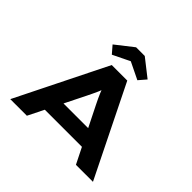

<svg xmlns="http://www.w3.org/2000/svg" viewBox="-208 -1160 1402 1402"><g transform="rotate(45 493.0 -458.5)"><path d="M66.2 0 413.9 -700H574.4L920.1 0H744.3L536.8 -415.4Q526.1 -437.3 516.8 -456.7Q507.5 -476.1 499.9 -494.7Q492.2 -513.3 485.4 -531.9Q478.5 -550.4 472.3 -570.4L510.6 -570.8Q503.9 -550.3 496.5 -530.7Q489.2 -511.1 480.7 -492.1Q472.3 -473.1 463 -453.8Q453.7 -434.4 443.6 -413.7L237.6 0ZM226.6 -123.8 282.9 -252.5H701.9L725.2 -123.8ZM361.1 -753.9 312 -810.7 448.1 -917.4H537.7L673.8 -810.7L624.7 -753.9L478.1 -825.2H507.7Z"/></g></svg>

Font: Lexend Zetta
Style: Regular
Weight: 400
Designer: Bonnie Shaver-Troup, Thomas Jockin
Foundry: Lexend
Version: Version 1.007